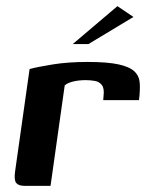

<svg xmlns="http://www.w3.org/2000/svg" viewBox="-20 -603 477 623"><path d="M144 0H59Q40 0 32.5 -9.5Q25 -19 29 -47L76 -379Q102 -386 151.5 -394Q201 -402 264 -402Q329 -402 365 -394Q401 -386 416.5 -371Q432 -356 433.5 -333Q435 -310 431 -278H315L316 -292Q319 -316 310.5 -327Q302 -338 287.5 -340.5Q273 -343 258 -343Q236 -343 217.5 -338.5Q199 -334 190 -326ZM216 -460 361 -583 413 -548 267 -460Z"/></svg>

Font: Genos SemiBold
Style: Italic
Weight: 600
Italic angle: -8°
Version: Version 1.010